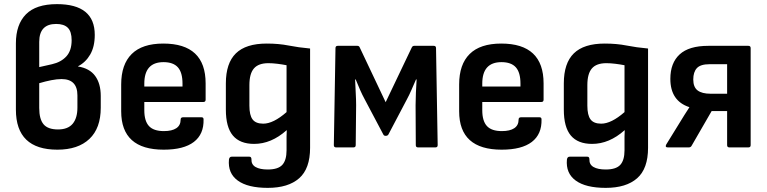

<svg xmlns="http://www.w3.org/2000/svg" viewBox="-20 -714 3717 930"><path d="M258 11Q57 11 57 -183V-504Q57 -595 105.5 -644.5Q154 -694 256 -694Q439 -694 439 -545Q439 -488 417 -450Q395 -412 358 -393V-392Q414 -383 441 -346Q468 -309 468 -249V-192Q468 -93 413 -41Q358 11 258 11ZM170 -389 232 -403Q276 -413 301.5 -441Q327 -469 327 -519Q327 -561 308.5 -579.5Q290 -598 252 -598Q170 -598 170 -511ZM261 -87Q309 -87 332 -114.5Q355 -142 355 -193V-252Q355 -331 278 -331Q256 -331 228 -325.5Q200 -320 170 -311V-191Q170 -137 191 -112Q212 -87 261 -87Z M773 11Q567 11 567 -175V-305Q567 -402 618 -452.5Q669 -503 771 -503Q976 -503 976 -310V-231Q976 -220 965 -220H679V-180Q679 -128 701.5 -103.5Q724 -79 774 -79Q813 -79 834 -93Q855 -107 855 -135Q855 -146 867 -146H956Q966 -146 966 -136Q968 -64 919 -26.5Q870 11 773 11ZM679 -295H864V-309Q864 -363 841.5 -388Q819 -413 772 -413Q679 -413 679 -309Z M1277 196Q1180 196 1131.5 160.5Q1083 125 1089 59Q1091 45 1102 45H1188Q1198 45 1198 58Q1197 83 1218 95Q1239 107 1277 107Q1327 107 1347.5 84.5Q1368 62 1368 14V-23Q1368 -38 1368 -52.5Q1368 -67 1369 -83H1368Q1294 -17 1211 -17Q1142 -17 1108 -57.5Q1074 -98 1074 -183V-310Q1074 -408 1122.5 -455.5Q1171 -503 1272 -503Q1330 -503 1378 -493.5Q1426 -484 1482 -479V2Q1482 103 1429 149.5Q1376 196 1277 196ZM1255 -115Q1304 -115 1368 -171V-398Q1348 -402 1324 -405Q1300 -408 1280 -408Q1232 -408 1210 -382.5Q1188 -357 1188 -302V-202Q1188 -156 1203.5 -135.5Q1219 -115 1255 -115Z M1608 0Q1597 0 1597 -11L1605 -481Q1605 -492 1616 -492H1711Q1720 -492 1723 -483L1848 -219L1974 -483Q1978 -492 1986 -492H2081Q2092 -492 2092 -481L2100 -11Q2100 0 2089 0H2005Q1994 0 1994 -11L1993 -204Q1993 -229 1994.5 -265Q1996 -301 1998 -329H1995Q1984 -304 1973 -278.5Q1962 -253 1951 -233L1861 -62Q1857 -56 1848 -56Q1840 -56 1837 -62L1746 -234Q1735 -254 1724 -279Q1713 -304 1703 -329H1700Q1701 -302 1703 -266Q1705 -230 1705 -205L1703 -11Q1703 0 1692 0Z M2410 11Q2204 11 2204 -175V-305Q2204 -402 2255 -452.5Q2306 -503 2408 -503Q2613 -503 2613 -310V-231Q2613 -220 2602 -220H2316V-180Q2316 -128 2338.5 -103.5Q2361 -79 2411 -79Q2450 -79 2471 -93Q2492 -107 2492 -135Q2492 -146 2504 -146H2593Q2603 -146 2603 -136Q2605 -64 2556 -26.5Q2507 11 2410 11ZM2316 -295H2501V-309Q2501 -363 2478.5 -388Q2456 -413 2409 -413Q2316 -413 2316 -309Z M2914 196Q2817 196 2768.5 160.5Q2720 125 2726 59Q2728 45 2739 45H2825Q2835 45 2835 58Q2834 83 2855 95Q2876 107 2914 107Q2964 107 2984.5 84.5Q3005 62 3005 14V-23Q3005 -38 3005 -52.5Q3005 -67 3006 -83H3005Q2931 -17 2848 -17Q2779 -17 2745 -57.5Q2711 -98 2711 -183V-310Q2711 -408 2759.5 -455.5Q2808 -503 2909 -503Q2967 -503 3015 -493.5Q3063 -484 3119 -479V2Q3119 103 3066 149.5Q3013 196 2914 196ZM2892 -115Q2941 -115 3005 -171V-398Q2985 -402 2961 -405Q2937 -408 2917 -408Q2869 -408 2847 -382.5Q2825 -357 2825 -302V-202Q2825 -156 2840.5 -135.5Q2856 -115 2892 -115Z M3215 0Q3200 0 3207 -14L3273 -121Q3284 -139 3295.5 -157.5Q3307 -176 3319 -194V-195Q3227 -225 3227 -332Q3227 -409 3272 -450.5Q3317 -492 3411 -492H3605Q3616 -492 3616 -481V-11Q3616 0 3605 0H3513Q3502 0 3502 -11V-176H3427L3330 -8Q3326 0 3316 0ZM3422 -260H3502V-403H3417Q3373 -403 3355.5 -384Q3338 -365 3338 -329Q3338 -292 3359 -276Q3380 -260 3422 -260Z"/></svg>

Font: Sofia Sans Semi Condensed
Style: Bold
Weight: 700
Designer: Botio Nikoltchev, Ani Petrova
Foundry: lettersoup
Version: Version 4.100; ttfautohint (v1.8.4.7-5d5b)